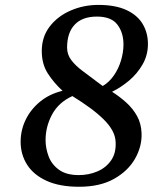

<svg xmlns="http://www.w3.org/2000/svg" viewBox="-20 -728 651 763"><path d="M62 -164.1Q62 -210.9 82 -252.2Q102.1 -293.5 139.2 -324Q176.3 -354.5 228.5 -367.2Q194.3 -398.4 170.2 -435.8Q146 -473.1 146 -525.4Q146 -581.5 177.5 -622.6Q209 -663.6 260.5 -686Q312 -708.5 371.1 -708.5Q438.5 -708.5 482.2 -688.2Q525.9 -668 546.9 -632.8Q567.9 -597.7 567.9 -553.2Q567.9 -508.8 546.6 -471.9Q525.4 -435.1 492.9 -407.7Q460.4 -380.4 425.3 -363.3Q456.1 -343.8 482.2 -320.1Q508.3 -296.4 524.7 -266.8Q541 -237.3 542.5 -199.7Q544.9 -147.5 517.1 -98.1Q489.3 -48.8 433.3 -17.3Q377.4 14.2 294.4 14.2Q216.8 14.2 165 -9.5Q113.3 -33.2 87.6 -73.7Q62 -114.3 62 -164.1ZM365.2 -403.3 388.2 -386.2Q414.1 -401.4 432.6 -428.2Q451.2 -455.1 460.9 -487.8Q470.7 -520.5 470.7 -551.3Q470.7 -598.6 446.3 -630.4Q421.9 -662.1 365.2 -662.1Q307.1 -662.1 276.9 -630.1Q246.6 -598.1 246.6 -538.6Q246.6 -511.2 263.4 -489Q280.3 -466.8 307.6 -446.5Q335 -426.3 365.2 -403.3ZM267.6 -346.2Q212.4 -320.8 186.8 -272.7Q161.1 -224.6 161.1 -171.4Q161.1 -138.7 173.3 -106.4Q185.5 -74.2 214.6 -53.2Q243.7 -32.2 293 -32.2Q333 -32.2 367.2 -46.9Q401.4 -61.5 421.6 -90.8Q441.9 -120.1 439.5 -164.1Q438.5 -187.5 426 -210Q413.6 -232.4 390.9 -254.6Q368.2 -276.9 337.2 -299.6Q306.2 -322.3 267.6 -346.2Z"/></svg>

Font: Gelasio Medium
Style: Italic
Weight: 500
Italic angle: -8.5°
Designer: Eben Sorkin
Foundry: Eben Sorkin
Version: Version 1.008